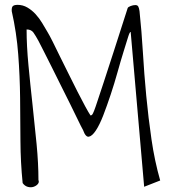

<svg xmlns="http://www.w3.org/2000/svg" viewBox="-20 -784 723 807"><path d="M529.3 -649.4Q525.4 -651.4 518.1 -627.4Q510.7 -603.5 499 -565.9Q487.3 -528.3 474.1 -481Q460.9 -433.6 445.3 -386.7Q429.7 -339.8 414.1 -299.3Q398.4 -258.8 382.8 -235.4Q367.2 -211.9 353.5 -209.5Q339.8 -207 329.1 -237.3Q321.3 -251 307.1 -280.8Q293 -310.5 274.4 -347.7Q255.9 -384.8 235.4 -425.8Q214.8 -466.8 196.8 -503.4Q178.7 -540 163.6 -569.3Q148.4 -598.6 141.6 -612.3Q129.9 -633.8 120.6 -647Q111.3 -660.2 91.8 -660.2Q91.8 -591.8 99.6 -509.8Q107.4 -427.7 116.7 -343.8Q126 -259.8 133.8 -178.2Q141.6 -96.7 141.6 -27.3Q145.5 -18.6 139.2 -10.7Q132.8 -2.9 121.6 1Q110.4 4.9 97.2 1.5Q84 -2 75.2 -14.6Q66.4 -101.6 65.9 -191.9Q65.4 -282.2 64.5 -373Q63.5 -463.9 56.6 -555.2Q49.8 -646.5 29.3 -737.3Q28.3 -754.9 35.2 -759.3Q42 -763.7 52.7 -763.7Q76.2 -763.7 95.2 -752.4Q114.3 -741.2 129.9 -724.1Q145.5 -707 157.7 -686.5Q169.9 -666 179.7 -649.4Q187.5 -636.7 201.2 -609.4L232.4 -545.9Q250 -510.7 269 -472.2Q288.1 -433.6 305.7 -398.9Q323.2 -364.3 337.9 -337.4Q352.5 -310.5 360.4 -298.8Q364.3 -298.8 367.2 -301.8Q370.1 -304.7 375.5 -318.4Q380.9 -332 390.1 -360.4Q399.4 -388.7 416 -438.5Q432.6 -488.3 457 -564.5Q481.4 -640.6 516.6 -750Q518.6 -754.9 529.3 -758.8Q540 -762.7 548.8 -762.7Q557.6 -762.7 561 -756.8Q564.5 -751 566.4 -737.3Q575.2 -654.3 580.6 -564Q585.9 -473.6 594.7 -381.3Q603.5 -289.1 616.7 -198.2Q629.9 -107.4 653.3 -25.4L585.9 1Z"/></svg>

Font: Shadows Into Light
Style: Regular
Weight: 400
Designer: Kimberly Geswein
Foundry: Kimberly Geswein
Version: Version 001.000